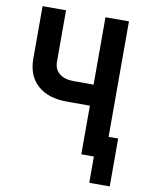

<svg xmlns="http://www.w3.org/2000/svg" viewBox="-94 -799 788 1007"><g transform="rotate(10 300.0 -295.0)"><path d="M385 0V-259H262Q162 -259 106 -309.5Q50 -360 50 -450V-730H175V-456Q175 -416 202.5 -393.5Q230 -371 277 -371H385V-730H510V-115H561V140H452V0Z"/></g></svg>

Font: Pitagon Sans Mono
Style: Bold
Weight: 700
Monospace: yes
Designer: Travis Tran
Foundry: Pitagon
Version: Version 1.001; ttfautohint (v1.8.4.7-5d5b);gftools[0.9.26]